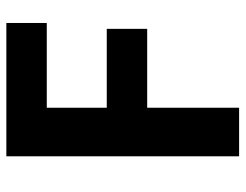

<svg xmlns="http://www.w3.org/2000/svg" viewBox="-102 -652 754 589"><g transform="rotate(-90 274.5 -357.0)"><path d="M239 0H90V-714H499V-590H239V-406H481V-282H239Z"/></g></svg>

Font: Noto Sans IKEA
Style: Bold
Weight: 600
Designer: Monotype Design Team
Foundry: Monotype Imaging Inc.
Version: Version 2.001